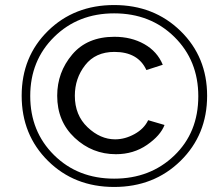

<svg xmlns="http://www.w3.org/2000/svg" viewBox="-20 -735 885 762"><path d="M802 -355Q802 -200 696.5 -96.5Q591 7 433 7Q275 7 170.5 -96.5Q66 -200 66 -355Q66 -510 170.5 -612.5Q275 -715 433 -715Q591 -715 696.5 -612Q802 -509 802 -355ZM767 -353Q767 -495 672 -588.5Q577 -682 433 -682Q290 -682 195 -588.5Q100 -495 100 -354Q100 -213 194.5 -119.5Q289 -26 433 -26Q576 -26 671.5 -117.5Q767 -209 767 -353ZM207 -355Q207 -448 266.5 -518.5Q326 -589 434 -589Q501 -589 552.5 -560Q604 -531 626 -478L561 -457Q528 -529 434 -529Q359 -529 318 -476.5Q277 -424 277 -355Q277 -278 327.5 -230Q378 -182 437 -182Q476 -182 514 -203Q552 -224 568 -258L633 -239Q617 -197 563.5 -160Q510 -123 440 -123Q346 -123 276.5 -188Q207 -253 207 -355Z"/></svg>

Font: Raleway-v4020
Style: Italic
Weight: 400
Italic angle: -12°
Designer: Matt McInerney, Pablo Impallari, Rodrigo Fuenzalida
Foundry: Matt McInerney, Pablo Impallari, Rodrigo Fuenzalida
Version: Version 4.020;PS 004.020;hotconv 1.0.88;makeotf.lib2.5.64775